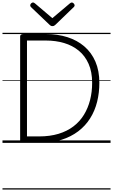

<svg xmlns="http://www.w3.org/2000/svg" viewBox="-20 -1149 909 1544"><path d="M169 0Q142 0 142 -19V-856Q142 -866 149 -870.5Q156 -875 170 -875H350Q444 -875 522.5 -850Q601 -825 658.5 -775.5Q716 -726 747.5 -653Q779 -580 779 -483Q779 -403 761 -330.5Q743 -258 705 -197.5Q667 -137 609 -93Q551 -49 473 -24.5Q395 0 295 0ZM197 -52H294Q382 -52 451 -73Q520 -94 571 -133Q622 -172 655 -226Q688 -280 704.5 -345Q721 -410 721 -483Q721 -571 692.5 -635.5Q664 -700 613.5 -741.5Q563 -783 495.5 -803Q428 -823 350 -823H197ZM557 -1129Q565 -1129 572.5 -1121.5Q580 -1114 580 -1105Q580 -1103 579 -1100Q578 -1097 574 -1093L427 -951Q421 -946 416 -942.5Q411 -939 401 -939Q393 -939 387.5 -942.5Q382 -946 377 -951L228 -1093Q225 -1097 224 -1100.5Q223 -1104 223 -1106Q223 -1115 230.5 -1122Q238 -1129 245 -1129Q250 -1129 254 -1126.5Q258 -1124 262 -1121L401 -1003L541 -1121Q545 -1124 549 -1126.5Q553 -1129 557 -1129ZM0 365H869V375H0ZM0 -20H869V0H0ZM0 -505H869V-500H0ZM0 -885H869V-875H0Z"/></svg>

Font: Playwrite IT Moderna Guides
Style: Regular
Weight: 400
Designer: Veronika Burian, José Scaglione
Foundry: TypeTogether
Version: Version 1.003